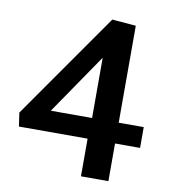

<svg xmlns="http://www.w3.org/2000/svg" viewBox="-76 -721 702 787"><g transform="rotate(10 275.0 -327.5)"><path d="M313.3 -156.7V0H427.5V-156.7H531.7V-243.3H427.5V-646.7L328.3 -655L19.2 -213.3L27.5 -156.7ZM316.7 -243.3H145L316.7 -494.2Z"/></g></svg>

Font: Boon SemiBold
Style: Regular
Weight: 600
Designer: Sungsit Sawaiwan
Foundry: FontUni
Version: Version 2.0